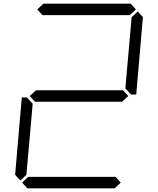

<svg xmlns="http://www.w3.org/2000/svg" viewBox="-20 -1020 856 1040"><path d="M182 -969 215 -1000H688L716 -969L683 -938H210ZM646 -531 675 -500 641 -469H169L141 -500L175 -531ZM90 -42 62 -73 98 -492H126L129 -489L157 -458L123 -73ZM726 -958 754 -927 718 -508H690L687 -511L659 -541L693 -927ZM634 -31 601 0H128L100 -31L133 -62H606Z"/></svg>

Font: DSEG7 Classic
Style: Light Italic
Weight: 300
Italic angle: -5°
Designer: Keshikan(Twitter:@keshinomi_88pro)
Version: Version 0.46